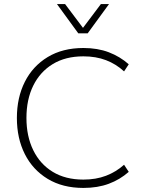

<svg xmlns="http://www.w3.org/2000/svg" viewBox="-20 -914 710 944"><path d="M390 10Q288 10 214.5 -34.5Q141 -79 102 -156.5Q63 -234 63 -334Q63 -434 102 -511.5Q141 -589 214.5 -633.5Q288 -678 390 -678Q460 -678 515 -657Q570 -636 613 -598L590 -563Q551 -599 501.5 -618Q452 -637 390 -637Q302 -637 239.5 -599Q177 -561 143.5 -493Q110 -425 110 -334Q110 -244 143.5 -175.5Q177 -107 239.5 -69Q302 -31 390 -31Q452 -31 501.5 -50Q551 -69 590 -104L613 -69Q570 -31 515 -10.5Q460 10 390 10ZM365 -750 260 -894H300L388 -777L476 -894H516L411 -750Z"/></svg>

Font: Gantari ExtraLight
Style: Regular
Weight: 250
Designer: Anugrah Pasau
Foundry: Lafontype
Version: Version 1.000